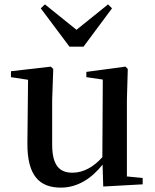

<svg xmlns="http://www.w3.org/2000/svg" viewBox="-20 -840 707 876"><path d="M451 11 631 1V-28L559 -35V-385L563 -525L553 -536L374 -512V-488L449 -477L447 -123C408 -79 361 -52 311 -52C252 -52 218 -84 218 -181V-385L223 -525L212 -536L30 -515V-488L108 -476L105 -187C104 -37 161 16 258 16C335 16 399 -27 448 -89ZM185 -820 166 -802 297 -627H361L491 -802L473 -820L329 -704Z"/></svg>

Font: Noto Serif CJK SC SemiBold
Style: Regular
Weight: 600
Designer: Ryoko NISHIZUKA 西塚涼子 (kana & ideographs); Frank Grießhammer (Latin, Greek & Cyrillic); Wenlong ZHANG 张文龙 (bopomofo); San
Foundry: Adobe
Version: Version 2.001;hotconv 1.1.0;makeotfexe 2.6.0